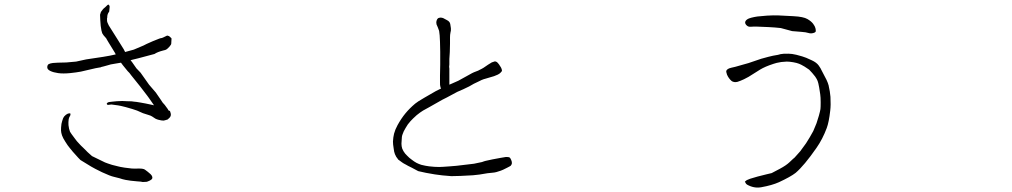

<svg xmlns="http://www.w3.org/2000/svg" viewBox="-20 -784 4540 861"><path d="M321.3 -507.8 366.2 -517.6Q465.8 -532.2 471.7 -534.2Q488.3 -538.1 499 -540Q497.1 -544.9 490.2 -555.7Q477.5 -577.1 466.8 -593.8Q462.9 -600.6 457 -610.4V-611.3Q441.4 -627.9 438.5 -634.8Q437.5 -637.7 434.6 -648.4V-649.4Q431.6 -664.1 431.6 -668Q429.7 -687.5 429.7 -693.4Q428.7 -713.9 428.7 -717.8Q431.6 -726.6 432.6 -730.5Q433.6 -732.4 441.4 -742.2Q443.4 -745.1 453.1 -752.9Q463.9 -763.7 465.3 -763.7Q466.8 -763.7 466.8 -762.7Q471.7 -759.8 471.7 -752.9Q469.7 -733.4 469.7 -732.4Q463.9 -724.6 461.9 -716.8Q460.9 -713.9 460.9 -708Q460.9 -707 460.9 -704.1L460 -703.1V-699.2Q460 -697.3 460 -689.5Q460 -685.5 467.8 -669.9L505.9 -609.4L535.2 -562.5Q537.1 -558.6 541 -550.8Q571.3 -558.6 580.1 -561.5L624 -580.1Q629.9 -584 666 -599.6Q703.1 -615.2 705.1 -613.3Q707 -613.3 730.5 -625Q730.5 -623 735.4 -623Q738.3 -623 748 -613.3Q750 -611.3 749 -607.4Q749 -604.5 748 -589.8V-588.9Q748 -584 740.2 -575.2Q731.4 -565.4 726.6 -562.5Q722.7 -559.6 711.9 -557.6Q685.5 -550.8 672.9 -542Q666 -540 599.6 -522.5Q596.7 -521.5 571.3 -515.6Q568.4 -514.6 565.4 -513.7Q568.4 -510.7 571.3 -506.8Q588.9 -480.5 591.8 -477.5L610.4 -458L648.4 -404.3L678.7 -369.1L700.2 -337.9Q710 -321.3 718.8 -313.5Q732.4 -295.9 732.4 -294.9Q734.4 -292 735.4 -289.1Q741.2 -286.1 742.2 -286.1L745.1 -277.3Q746.1 -275.4 746.1 -272.5Q746.1 -269.5 746.1 -268.6V-267.6Q746.1 -262.7 740.2 -255.9Q733.4 -249 731.4 -248Q715.8 -243.2 712.9 -243.2Q710 -243.2 703.1 -244.1Q690.4 -247.1 689.5 -247.1Q682.6 -249 676.8 -252Q671.9 -254.9 662.1 -261.7Q656.2 -265.6 645.5 -268.6Q624 -275.4 621.1 -276.4Q596.7 -287.1 594.7 -288.1Q576.2 -294.9 543.9 -303.7Q517.6 -310.5 508.8 -311.5Q496.1 -313.5 479.5 -315.4Q464.8 -313.5 463.9 -313.5Q458 -315.4 459 -320.3Q460 -323.2 467.8 -326.2Q475.6 -327.1 483.4 -328.1Q487.3 -329.1 503.9 -330.1Q514.6 -331.1 528.3 -331.1Q528.3 -331.1 549.8 -330.1Q575.2 -330.1 581.1 -328.1Q586.9 -328.1 609.4 -324.2Q627.9 -321.3 668 -312.5Q668.9 -311.5 670.9 -311.5Q665 -320.3 648.4 -343.8L640.6 -354.5Q612.3 -392.6 568.4 -446.3Q560.5 -458 552.7 -464.8Q537.1 -483.4 531.2 -491.2L522.5 -502.9Q515.6 -502 499 -499Q481.4 -496.1 476.6 -495.1Q469.7 -493.2 462.9 -491.2Q447.3 -486.3 445.3 -486.3Q445.3 -486.3 433.6 -483.4L432.6 -482.4Q403.3 -477.5 397.5 -475.6Q344.7 -462.9 342.8 -462.9Q322.3 -459 293.9 -456.1Q262.7 -453.1 241.2 -456.1Q219.7 -459 205.6 -465.8Q191.4 -472.7 191.9 -482.9Q192.4 -493.2 198.7 -496.6Q205.1 -500 216.8 -501.5Q228.5 -502.9 238.3 -502.9Q248 -502.9 256.8 -503.4Q265.6 -503.9 277.3 -503.9Q313.5 -506.8 321.3 -507.8ZM620.1 32.2Q614.3 30.3 595.7 29.3Q569.3 27.3 566.4 26.4Q538.1 22.5 529.3 19.5Q522.5 16.6 490.2 8.8Q475.6 5.9 437.5 -11.7Q401.4 -29.3 388.7 -37.1Q348.6 -61.5 340.8 -66.4Q337.9 -68.4 306.6 -103.5Q293 -120.1 293 -120.1Q293 -121.1 283.2 -132.8Q272.5 -148.4 263.7 -164.1Q256.8 -177.7 254.9 -188.5Q252.9 -197.3 253.9 -211.9Q254.9 -230.5 258.8 -241.2Q261.7 -253.9 268.6 -262.7Q275.4 -270.5 284.2 -274.4Q292 -277.3 295.9 -274.4Q296.9 -273.4 294.9 -265.6Q290 -258.8 288.1 -250Q286.1 -236.3 287.1 -222.7Q289.1 -205.1 293.9 -193.4Q296.9 -187.5 315.4 -163.1Q324.2 -150.4 335.9 -138.7Q341.8 -131.8 353.5 -121.1Q363.3 -111.3 373 -101.6Q390.6 -85 392.6 -84L428.7 -66.4Q455.1 -52.7 463.9 -50.8Q478.5 -44.9 508.8 -38.1Q514.6 -36.1 539.1 -32.2Q566.4 -28.3 571.3 -28.3Q587.9 -27.3 602.5 -28.3Q619.1 -28.3 626 -25.4Q628.9 -24.4 642.6 -13.7Q650.4 -7.8 655.3 -2.9Q662.1 3.9 663.1 9.8Q664.1 15.6 661.1 19Q658.2 22.5 650.4 26.4Q640.6 30.3 638.7 31.2Q630.9 32.2 620.1 32.2Z M2226.6 -481.4Q2229.5 -475.6 2230.5 -470.7Q2231.4 -466.8 2230.5 -464.8Q2228.5 -461.9 2223.6 -457Q2219.7 -453.1 2211.9 -449.2Q2210.9 -448.2 2195.3 -442.4Q2179.7 -437.5 2171.9 -435.5Q2156.2 -430.7 2152.3 -429.7H2151.4Q2139.6 -425.8 2128.9 -419.9L2104.5 -408.2L2084 -396.5Q2072.3 -390.6 2057.6 -383.8Q2033.2 -373 2030.8 -372.1Q2028.3 -371.1 1983.4 -346.7L1963.9 -336.9L1905.3 -303.7L1877 -288.1Q1864.3 -280.3 1848.6 -267.6Q1830.1 -251 1821.3 -241.2Q1807.6 -226.6 1798.8 -210Q1789.1 -194.3 1785.2 -181.6Q1781.2 -171.9 1781.2 -154.3Q1779.3 -137.7 1781.2 -127.9Q1782.2 -118.2 1789.1 -106.4Q1795.9 -94.7 1805.7 -85.9Q1814.5 -76.2 1827.1 -67.4Q1836.9 -59.6 1847.7 -53.7Q1857.4 -48.8 1869.1 -44.9Q1888.7 -40 1904.3 -38.1Q1928.7 -35.2 1949.2 -35.2Q1960.9 -35.2 1998 -38.1Q2027.3 -40 2055.7 -43.9Q2099.6 -48.8 2105.5 -49.8Q2116.2 -51.8 2142.6 -57.6L2144.5 -58.6H2145.5Q2149.4 -61.5 2188.5 -69.3Q2197.3 -71.3 2225.6 -76.2Q2247.1 -80.1 2249 -80.1Q2261.7 -80.1 2264.6 -78.1Q2268.6 -76.2 2272.5 -66.4Q2276.4 -57.6 2275.4 -50.8Q2274.4 -45.9 2270.5 -41Q2268.6 -39.1 2254.9 -32.2Q2232.4 -20.5 2225.6 -18.6Q2204.1 -10.7 2191.4 -9.8Q2159.2 -6.8 2152.3 -4.9Q2133.8 -1 2100.6 2Q2086.9 2.9 2044.9 4.9Q2020.5 5.9 2003.9 5.9Q1960 2.9 1929.7 -2Q1886.7 -8.8 1855.5 -16.6L1826.2 -32.2Q1805.7 -42 1801.8 -44.9Q1788.1 -51.8 1783.2 -55.7Q1765.6 -68.4 1764.6 -69.3V-70.3Q1755.9 -80.1 1751 -92.8Q1747.1 -101.6 1745.1 -120.1Q1742.2 -136.7 1742.2 -149.4Q1743.2 -168.9 1747.1 -184.6Q1752 -203.1 1762.7 -222.7Q1779.3 -252.9 1797.9 -275.4Q1816.4 -297.9 1841.8 -319.3Q1850.6 -327.1 1882.8 -345.7Q1901.4 -356.4 1933.6 -375Q1934.6 -375 1949.2 -382.8L1953.1 -384.8L1957 -385.7L1956.1 -390.6L1955.1 -394.5Q1954.1 -396.5 1954.1 -398.4Q1953.1 -400.4 1953.1 -416Q1953.1 -418.9 1953.1 -443.4V-445.3Q1953.1 -456.1 1954.1 -494.1Q1954.1 -516.6 1954.1 -551.8Q1954.1 -580.1 1953.1 -596.7Q1952.1 -629.9 1949.2 -645.5Q1947.3 -650.4 1943.4 -661.1Q1938.5 -672.9 1937.5 -674.8Q1935.5 -685.5 1937.5 -690.4Q1939.5 -698.2 1944.3 -702.1Q1947.3 -704.1 1955.1 -705.1Q1960 -705.1 1966.8 -703.1Q1974.6 -699.2 1983.4 -694.3Q1991.2 -690.4 1994.1 -686.5Q1997.1 -683.6 1999 -676.8Q2001 -668 2002 -657.2Q2002.9 -646.5 2000 -637.7Q1998 -627.9 1998 -616.2Q1998 -605.5 1998 -588.9Q1997.1 -574.2 1997.1 -550.8V-551.8V-550.8L1995.1 -519.5V-518.6Q1995.1 -515.6 1995.1 -495.1L1994.1 -484.4Q1994.1 -483.4 1995.1 -476.6Q1995.1 -468.8 1995.1 -463.9Q1995.1 -455.1 1995.1 -435.5V-432.6Q1995.1 -419.9 1995.1 -418.9V-412.1V-404.3L2002 -407.2L2008.8 -410.2Q2022.5 -417 2035.2 -421.9Q2044.9 -427.7 2074.2 -443.4Q2103.5 -460 2105.5 -460Q2113.3 -462.9 2123 -466.8H2124L2125 -467.8Q2127 -468.8 2140.6 -475.6Q2144.5 -478.5 2152.3 -482.4V-483.4H2153.3Q2164.1 -491.2 2168.9 -494.1Q2183.6 -502.9 2186.5 -504.9H2187.5Q2197.3 -508.8 2199.2 -508.8Q2202.1 -508.8 2208 -505.9Q2211.9 -502.9 2217.8 -495.1Q2221.7 -490.2 2226.6 -481.4ZM1955.1 -705.1H1956.1ZM1943.4 -661.1Q1943.4 -661.1 1942.4 -661.1Z M3481.4 -658.2Q3456.1 -661.1 3425.3 -662.6Q3394.5 -664.1 3376 -664.6Q3357.4 -665 3347.7 -664.1Q3337.9 -663.1 3331.5 -667.5Q3325.2 -671.9 3322.8 -677.2Q3320.3 -682.6 3322.3 -687.5Q3324.2 -692.4 3330.1 -696.8Q3335.9 -701.2 3349.1 -704.6Q3362.3 -708 3376 -710Q3389.6 -711.9 3419.4 -713.9Q3449.2 -715.8 3471.7 -714.8Q3494.1 -713.9 3538.6 -711.4Q3583 -709 3600.6 -698.7Q3618.2 -688.5 3626.5 -677.2Q3634.8 -666 3636.7 -657.7Q3638.7 -649.4 3638.2 -644Q3637.7 -638.7 3626.5 -635.7Q3615.2 -632.8 3605 -636.2Q3594.7 -639.6 3574.2 -641.1Q3553.7 -642.6 3532.2 -644.5Q3508.8 -651.4 3481.4 -658.2ZM3594.7 -141.6Q3612.3 -168.9 3627 -196.3Q3631.8 -207 3641.6 -231.4Q3644.5 -239.3 3652.3 -265.6Q3658.2 -287.1 3659.2 -294.9Q3660.2 -302.7 3660.2 -325.2Q3660.2 -347.7 3658.2 -361.3Q3656.2 -377.9 3653.3 -392.6Q3649.4 -414.1 3646.5 -420.9Q3643.6 -428.7 3635.7 -440.4Q3633.8 -442.4 3622.1 -457Q3615.2 -464.8 3608.4 -471.7Q3600.6 -477.5 3587.9 -485.4Q3571.3 -495.1 3563.5 -498Q3553.7 -502 3537.1 -504.9Q3520.5 -507.8 3507.8 -507.8Q3501 -507.8 3483.4 -505.9Q3476.6 -504.9 3462.9 -502Q3451.2 -499 3429.7 -491.2Q3414.1 -485.4 3400.4 -478.5Q3390.6 -473.6 3371.1 -460.9Q3345.7 -445.3 3336.9 -439.5Q3329.1 -435.5 3316.4 -428.7Q3309.6 -425.8 3300.8 -421.9Q3295.9 -419.9 3287.1 -417Q3278.3 -415 3273.4 -416Q3265.6 -417 3260.7 -420.9Q3254.9 -425.8 3249 -433.6Q3244.1 -440.4 3240.2 -449.2Q3235.4 -462.9 3237.3 -466.8Q3239.3 -472.7 3250 -477.5Q3254.9 -479.5 3277.3 -484.4Q3284.2 -486.3 3311.5 -494.1Q3343.8 -502.9 3344.7 -503.9L3393.6 -520.5Q3431.6 -531.2 3446.8 -534.2Q3461.9 -537.1 3468.8 -538.1Q3479.5 -542 3495.1 -543Q3517.6 -543.9 3532.2 -542Q3547.9 -540 3577.1 -531.2Q3591.8 -527.3 3620.1 -513.7Q3641.6 -503.9 3651.4 -490.2L3657.2 -481.4Q3660.2 -477.5 3663.1 -470.7L3686.5 -425.8Q3693.4 -411.1 3696.3 -399.4V-398.4Q3702.1 -374 3704.1 -349.6Q3706.1 -312.5 3703.1 -288.1Q3697.3 -236.3 3687.5 -210Q3668.9 -160.2 3641.6 -121.1Q3585.9 -41 3547.9 -8.8Q3525.4 8.8 3472.7 33.2Q3442.4 46.9 3393.6 55.7Q3361.3 61.5 3330.1 43.9Q3325.2 41 3322.3 34.2L3320.3 30.3L3323.2 28.3Q3327.1 23.4 3343.8 17.6Q3360.4 12.7 3377 7.8Q3384.8 5.9 3416 -2Q3439.5 -7.8 3440.4 -7.8Q3440.4 -7.8 3477.5 -27.3Q3504.9 -42 3519.5 -55.7Q3541 -76.2 3543 -77.1L3568.4 -105.5Z"/></svg>

Font: ToneOZ-YinPZ-Tsuipita-TC
Style: Regular
Weight: 400
Designer: ÂÆ£ÂøóÂáåJeffrey Xuan(jeffreyx@gmail.com, ToneOZ.com) ÈòøÂù§(cjkFonts)
Foundry: ToneOZ
Version: Version 0.24071